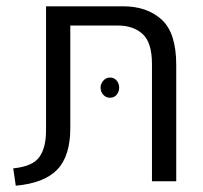

<svg xmlns="http://www.w3.org/2000/svg" viewBox="-20 -575 645 609"><path d="M30 14 22 -41Q83 -47 104.5 -76.5Q126 -106 126 -161V-555H371Q446 -555 492.5 -513Q539 -471 539 -369V0H462V-372Q462 -440 432.5 -467Q403 -494 354 -494H203V-169Q203 -80 161.5 -37Q120 6 30 14ZM329 -329Q342 -329 350 -319.5Q358 -310 358 -297Q358 -284 350 -274.5Q342 -265 329 -265Q316 -265 307.5 -274.5Q299 -284 299 -297Q299 -309 307.5 -319Q316 -329 329 -329Z"/></svg>

Font: Assistant
Style: Regular
Weight: 400
Designer: Hebrew By Ben Nathan, Latin by Paul Hunt
Version: Version 3.000